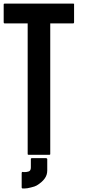

<svg xmlns="http://www.w3.org/2000/svg" viewBox="-38 -859 498 1063"><path d="M372.1 -834Q372.1 -800.8 372.1 -735.4Q372.1 -732.4 371.1 -731.4Q369.1 -729.5 367.2 -729.5Q325.2 -729.5 240.2 -729.5Q240.2 -489.3 240.2 -6.8Q240.2 -4.9 239.3 -2.9Q237.3 -2 235.4 -2Q197.3 -2 120.1 -2Q118.2 -2 116.2 -2.9Q115.2 -4.9 115.2 -6.8Q115.2 -248 115.2 -729.5Q72.3 -729.5 -12.7 -729.5Q-14.6 -729.5 -16.6 -731.4Q-17.6 -732.4 -17.6 -735.4Q-17.6 -767.6 -17.6 -834Q-17.6 -835.9 -16.6 -837.9Q-14.6 -838.9 -12.7 -838.9Q114.3 -838.9 368.2 -838.9Q370.1 -838.9 372.1 -837.9Q372.1 -836.9 372.1 -835.9Q372.1 -835 372.1 -834ZM223.6 21.5Q223.6 42 223.6 85Q223.6 110.4 209 129.9Q194.3 150.4 165 168Q155.3 173.8 133.8 178.7Q112.3 184.6 96.7 184.6Q96.7 184.6 95.7 184.6Q94.7 184.6 93.8 184.6Q92.8 184.6 90.8 184.6Q88.9 184.6 86.9 184.6Q85 184.6 84 182.6Q82 181.6 82 178.7Q82 152.3 82 97.7Q82 96.7 83 95.7Q83 94.7 84 93.8Q85 93.8 85.9 92.8Q86.9 92.8 87.9 92.8Q90.8 93.8 93.8 93.8Q95.7 93.8 99.6 93.8Q110.4 93.8 122.1 89.8Q132.8 85 132.8 68.4Q132.8 52.7 132.8 21.5Q132.8 18.6 134.8 17.6Q135.7 16.6 137.7 16.6Q164.1 16.6 216.8 16.6Q219.7 16.6 220.7 17.6Q222.7 18.6 223.6 21.5Z"/></svg>

Font: Typeface
Style: Regular
Weight: 400
Version: Version 1.0